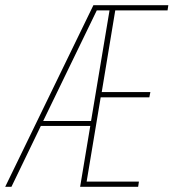

<svg xmlns="http://www.w3.org/2000/svg" viewBox="-30 -718 667 738"><path d="M317 -234H127L14 0H-10L329 -698H617L614 -678H413L361 -364H548L544 -344H357L303 -20H504L501 0H278ZM342 -678 136 -253H320L391 -678Z"/></svg>

Font: IBM Plex Mono Thin
Style: Italic
Weight: 100
Italic angle: -9°
Monospace: yes
Designer: Mike Abbink, Paul van der Laan, Pieter van Rosmalen
Foundry: Bold Monday
Version: Version 2.3